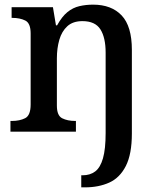

<svg xmlns="http://www.w3.org/2000/svg" viewBox="-20 -567 686 827"><path d="M330 240V188H336Q368 188 390 171.5Q412 155 423.5 115Q435 75 435 6V-340Q435 -405 412.5 -440.5Q390 -476 335 -476Q294 -476 270 -454Q246 -432 235.5 -395.5Q225 -359 225 -316V-112Q225 -69 248 -57.5Q271 -46 304 -46H307V0H25V-46H31Q65 -46 88.5 -58Q112 -70 112 -117V-423Q112 -467 89 -478.5Q66 -490 33 -490H30V-536H208L221 -458H226Q247 -496 270.5 -515Q294 -534 322 -540.5Q350 -547 381 -547Q460 -547 504 -500.5Q548 -454 548 -352V8Q548 97 522 148Q496 199 450.5 219.5Q405 240 346 240Z"/></svg>

Font: Noto Nastaliq Urdu Medium
Style: Regular
Weight: 500
Designer: Monotype Design Team (Patrick Giasson: type design, Kamal Mansour: OpenType code, Glenda Bellarosa). Updated by Simon Co
Foundry: Monotype Imaging Inc., Simon Cozens
Version: Version 3.007